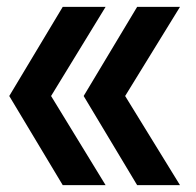

<svg xmlns="http://www.w3.org/2000/svg" viewBox="-20 -540 573 560"><path d="M163 0 7 -260 163 -520H288L129 -260L288 0ZM380 0 224 -260 380 -520H505L345 -260L505 0Z"/></svg>

Font: M PLUS 2
Style: Bold
Weight: 700
Designer: Coji Morishita
Foundry: UNDERFOREST DESIGN
Version: Version 1.001